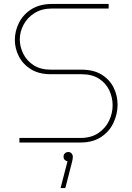

<svg xmlns="http://www.w3.org/2000/svg" viewBox="-20 -720 666 970"><path d="M78 0V-23H386Q440 -23 476.5 -47.5Q513 -72 531 -110Q549 -148 549 -188Q549 -228 532 -264Q515 -300 480 -322.5Q445 -345 392 -345H237Q177 -345 136.5 -370Q96 -395 75.5 -435Q55 -475 55 -518Q55 -563 76 -605Q97 -647 139 -673.5Q181 -700 243 -700H529V-677H243Q191 -677 154.5 -654Q118 -631 99 -595Q80 -559 80 -521Q80 -484 97.5 -448.5Q115 -413 150 -390.5Q185 -368 237 -368H392Q453 -368 493.5 -343Q534 -318 554 -277.5Q574 -237 574 -191Q574 -144 553.5 -100Q533 -56 491 -28Q449 0 386 0ZM286 230 321 95Q312 93 306.5 87Q301 81 301 72Q301 61 308 54.5Q315 48 325 48Q336 48 342 55.5Q348 63 348 72Q348 84 343 102L310 230Z"/></svg>

Font: MuseoModerno Thin Thin
Style: Regular
Weight: 250
Version: Version 1.003